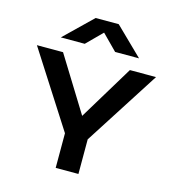

<svg xmlns="http://www.w3.org/2000/svg" viewBox="-126 -988 992 1093"><g transform="rotate(15 370.0 -441.5)"><path d="M721 -647 437 -204V0H303V-204L19 -647H173L372 -325L567 -647ZM438 -883 600 -725H459L370 -815L280 -725H139L302 -883Z"/></g></svg>

Font: Syne Modified
Style: Bold
Weight: 700
Designer: Lucas Descroix
Foundry: Bonjour Monde
Version: Version 2.200